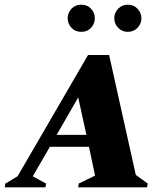

<svg xmlns="http://www.w3.org/2000/svg" viewBox="-65 -800 719 820"><path d="M-45 0 -42 -16 10 -47 311 -565H401L515 -53L566 -16L563 0H269L271 -16L341 -50L315 -173H148L75 -47L132 -16L129 0ZM177 -224H304L269 -384ZM282 -664Q256 -664 240 -681.5Q224 -699 224 -722Q224 -745 240 -762.5Q256 -780 282 -780Q308 -780 324 -762.5Q340 -745 340 -722Q340 -699 324 -681.5Q308 -664 282 -664ZM481 -664Q456 -664 439.5 -681.5Q423 -699 423 -722Q423 -745 439.5 -762.5Q456 -780 481 -780Q506 -780 522.5 -762.5Q539 -745 539 -722Q539 -699 522.5 -681.5Q506 -664 481 -664Z"/></svg>

Font: Spectral SC ExtraBold
Style: Italic
Weight: 800
Italic angle: -10°
Designer: Jean-Baptiste Levee
Foundry: Production Type
Version: Version 2.001